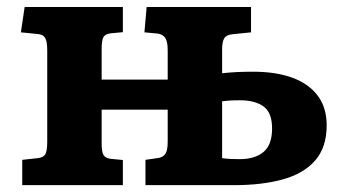

<svg xmlns="http://www.w3.org/2000/svg" viewBox="-20 -541 1012 561"><path d="M45 0V-74L91 -79Q107.5 -81 112.7 -91Q118 -101 118 -127V-393.5Q118 -419.5 112.2 -429.7Q106.5 -440 91 -441.5L41 -446.5L52 -520.5H339V-447L302.5 -443.5Q286.5 -441.5 281.8 -431.5Q277 -421.5 277 -399V-308.5H470V-394Q470 -420 462.7 -430.5Q455.5 -441 440 -443L402 -446.5L408.5 -520.5H713.5V-446.5L659.5 -441Q642 -439.5 635.5 -429.5Q629 -419.5 629 -397V-327Q652 -329.5 673.5 -330.5Q695 -331.5 719 -331.5Q786.5 -331.5 834.5 -313.8Q882.5 -296 908.5 -261.3Q934.5 -226.5 934.5 -175Q934.5 -110.5 900.8 -72Q867 -33.5 806.3 -16.8Q745.5 0 664 0H405V-74L443.5 -79.5Q456.5 -82 463.2 -91.5Q470 -101 470 -127V-220.5H277V-121.5Q277 -99 281.8 -89.3Q286.5 -79.5 302.5 -77L339 -73.5V0ZM680.5 -76Q725 -76 750 -97Q775 -118 775 -165.5Q775 -212 750 -230Q725 -248 681 -248Q664 -248 652 -247.2Q640 -246.5 629 -245V-79Q642 -77 654.8 -76.5Q667.5 -76 680.5 -76Z"/></svg>

Font: Literata Variable Black
Style: Regular
Weight: 900
Designer: Latin by Veronika Burian and Jose Scaglione. Greek by Irene Vlachou. Cyrillic by Vera Evstafieva.
Foundry: TypeTogether
Version: Version 3.021